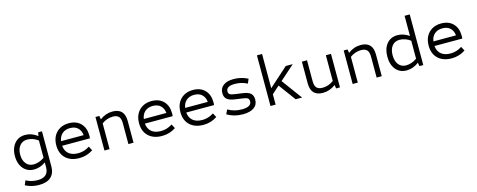

<svg xmlns="http://www.w3.org/2000/svg" viewBox="-36 -1544 6453 2600"><g transform="rotate(-15 3190.0 -244.0)"><path d="M275 222Q225 222 177 210.5Q129 199 85 176L111 113Q185 154 273 154Q427 154 427 14V-53Q349 2 264 2Q201 2 155 -28.5Q109 -59 83.5 -113.5Q58 -168 58 -240Q58 -312 83.5 -366.5Q109 -421 155 -451.5Q201 -482 264 -482Q355 -482 437 -420L445 -470H499V23Q499 117 443 169.5Q387 222 275 222ZM276 -66Q314 -66 354 -80Q394 -94 427 -119V-361Q394 -386 354 -400Q314 -414 276 -414Q209 -414 170.5 -366Q132 -318 132 -240Q132 -162 170.5 -114Q209 -66 276 -66Z M897 12Q776 12 706.5 -54Q637 -120 637 -235Q637 -311 667 -366Q697 -421 751 -451.5Q805 -482 877 -482Q982 -482 1043 -419.5Q1104 -357 1104 -251Q1104 -241 1104 -231Q1104 -221 1102 -210H712Q719 -136 767 -96Q815 -56 899 -56Q983 -56 1058 -105L1089 -46Q1002 12 897 12ZM714 -274H1031Q1024 -340 984 -377Q944 -414 876 -414Q809 -414 766.5 -377Q724 -340 714 -274Z M1249 0V-470H1303L1311 -420Q1393 -482 1489 -482Q1657 -482 1657 -305V0H1585V-294Q1585 -357 1559 -385.5Q1533 -414 1477 -414Q1393 -414 1321 -361V0Z M2057 12Q1936 12 1866.5 -54Q1797 -120 1797 -235Q1797 -311 1827 -366Q1857 -421 1911 -451.5Q1965 -482 2037 -482Q2142 -482 2203 -419.5Q2264 -357 2264 -251Q2264 -241 2264 -231Q2264 -221 2262 -210H1872Q1879 -136 1927 -96Q1975 -56 2059 -56Q2143 -56 2218 -105L2249 -46Q2162 12 2057 12ZM1874 -274H2191Q2184 -340 2144 -377Q2104 -414 2036 -414Q1969 -414 1926.5 -377Q1884 -340 1874 -274Z M2637 12Q2516 12 2446.5 -54Q2377 -120 2377 -235Q2377 -311 2407 -366Q2437 -421 2491 -451.5Q2545 -482 2617 -482Q2722 -482 2783 -419.5Q2844 -357 2844 -251Q2844 -241 2844 -231Q2844 -221 2842 -210H2452Q2459 -136 2507 -96Q2555 -56 2639 -56Q2723 -56 2798 -105L2829 -46Q2742 12 2637 12ZM2454 -274H2771Q2764 -340 2724 -377Q2684 -414 2616 -414Q2549 -414 2506.5 -377Q2464 -340 2454 -274Z M3189 12Q3066 12 2969 -46L2998 -107Q3086 -56 3192 -56Q3327 -56 3327 -134Q3327 -163 3309 -176.5Q3291 -190 3246 -196L3132 -212Q3059 -223 3025.5 -251.5Q2992 -280 2992 -336Q2992 -406 3043.5 -444Q3095 -482 3188 -482Q3293 -482 3386 -434L3360 -372Q3281 -414 3186 -414Q3065 -414 3065 -341Q3065 -313 3083 -300Q3101 -287 3146 -281L3260 -265Q3334 -255 3367 -226Q3400 -197 3400 -139Q3400 -66 3345.5 -27Q3291 12 3189 12Z M3577 0V-710H3649V-230L3917 -470H4015L3809 -287L4020 0H3930L3754 -239L3649 -145V0Z M4311 12Q4143 12 4143 -165V-470H4215V-176Q4215 -113 4241 -84.5Q4267 -56 4323 -56Q4407 -56 4479 -109V-470H4551V0H4497L4489 -50Q4407 12 4311 12Z M4729 0V-470H4783L4791 -420Q4873 -482 4969 -482Q5137 -482 5137 -305V0H5065V-294Q5065 -357 5039 -385.5Q5013 -414 4957 -414Q4873 -414 4801 -361V0Z M5484 12Q5390 12 5334 -55Q5278 -122 5278 -235Q5278 -348 5334 -415Q5390 -482 5484 -482Q5569 -482 5647 -427V-710H5719V0H5665L5657 -50Q5575 12 5484 12ZM5496 -56Q5534 -56 5574 -70Q5614 -84 5647 -109V-361Q5614 -386 5574 -400Q5534 -414 5496 -414Q5429 -414 5390.5 -366Q5352 -318 5352 -235Q5352 -152 5390.5 -104Q5429 -56 5496 -56Z M6117 12Q5996 12 5926.5 -54Q5857 -120 5857 -235Q5857 -311 5887 -366Q5917 -421 5971 -451.5Q6025 -482 6097 -482Q6202 -482 6263 -419.5Q6324 -357 6324 -251Q6324 -241 6324 -231Q6324 -221 6322 -210H5932Q5939 -136 5987 -96Q6035 -56 6119 -56Q6203 -56 6278 -105L6309 -46Q6222 12 6117 12ZM5934 -274H6251Q6244 -340 6204 -377Q6164 -414 6096 -414Q6029 -414 5986.5 -377Q5944 -340 5934 -274Z"/></g></svg>

Font: Sometype Mono
Style: Regular
Weight: 400
Monospace: yes
Designer: Ryoichi Tsunekawa
Foundry: Dharma Type
Version: Version 1.000; ttfautohint (v1.8.3)